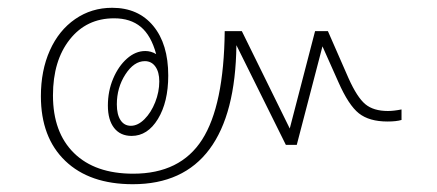

<svg xmlns="http://www.w3.org/2000/svg" viewBox="-20 -486 1121 493"><path d="M1011 -205V-178Q998 -174 975 -174Q928 -174 901.5 -195Q875 -216 849 -275L808 -367L742 -114H714L587 -370Q585 -193 518 -103Q451 -13 321 -13Q210 -13 147.5 -73Q85 -133 85 -239Q85 -305 108 -356.5Q131 -408 173 -437Q215 -466 268 -466Q335 -466 373.5 -419.5Q412 -373 412 -292Q412 -224 385.5 -180.5Q359 -137 318 -137Q289 -137 273 -157.5Q257 -178 257 -215Q257 -252 270.5 -284Q284 -316 306 -335.5Q328 -355 353 -355Q368 -355 381 -347Q368 -395 341.5 -417Q315 -439 273 -439Q202 -439 159 -384.5Q116 -330 116 -241Q116 -146 170 -93Q224 -40 322 -40Q443 -40 499 -127.5Q555 -215 557 -406H601L724 -156L789 -406H822L875 -285Q897 -236 918 -218.5Q939 -201 976 -201Q991 -201 1011 -205ZM389 -277Q389 -301 379 -315Q369 -329 352 -329Q324 -329 302 -295Q280 -261 280 -218Q280 -192 289.5 -177.5Q299 -163 316 -163Q334 -163 351 -180Q368 -197 378.5 -223.5Q389 -250 389 -277Z"/></svg>

Font: KoHo ExtraLight
Style: Regular
Weight: 275
Version: Version 1.000; ttfautohint (v1.6)